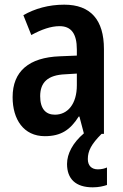

<svg xmlns="http://www.w3.org/2000/svg" viewBox="-20 -573 527 822"><path d="M356 108C356 73 371 44 415 0H425V-363C425 -488 368 -553 255 -553C188 -553 129 -536 80 -508L114 -423C158 -447 198 -461 235 -461C284 -461 309 -430 309 -361V-335L236 -332C104 -327 34 -268 34 -157C34 -62 81 10 172 10C241 10 281 -17 317 -74H320L339 -2C292 38 267 85 267 129C267 193 304 229 377 229C403 229 423 224 438 219V144C429 148 416 152 399 152C372 152 356 136 356 108ZM260 -255 309 -258V-208C309 -128 270 -82 215 -82C176 -82 152 -107 152 -161C152 -220 184 -252 260 -255Z"/></svg>

Font: Noto Sans Ethiopic Cond SemBd
Style: Regular
Weight: 600
Width: 3
Designer: Monotype Design Team
Foundry: Monotype Imaging Inc.
Version: Version 2.102